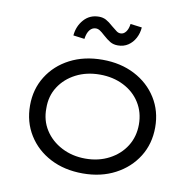

<svg xmlns="http://www.w3.org/2000/svg" viewBox="-82 -813 907 905"><g transform="rotate(10 371.5 -360.5)"><path d="M372 10Q284 10 216.5 -25Q149 -60 110.5 -122Q72 -184 72 -263Q72 -341 110.5 -402.5Q149 -464 216.5 -499Q284 -534 372 -534Q459 -534 526.5 -499Q594 -464 632.5 -402.5Q671 -341 671 -263Q671 -184 632.5 -122.5Q594 -61 526.5 -25.5Q459 10 372 10ZM372 -61Q435 -61 485.5 -87.5Q536 -114 564.5 -159.5Q593 -205 593 -263Q593 -321 564.5 -366.5Q536 -412 485.5 -437.5Q435 -463 372 -463Q308 -463 257.5 -437Q207 -411 178 -366Q149 -321 150 -263Q149 -205 178 -159.5Q207 -114 258 -87.5Q309 -61 372 -61ZM430 -613Q409 -613 393.5 -622Q378 -631 358 -649Q344 -662 334.5 -668Q325 -674 315 -674Q298 -674 286 -659.5Q274 -645 270 -616L216 -623Q220 -668 248 -699.5Q276 -731 320 -731Q339 -731 354 -723Q369 -715 389 -697Q404 -685 413 -678Q422 -671 433 -671Q448 -671 458.5 -685Q469 -699 472 -723L527 -716Q525 -688 512.5 -664.5Q500 -641 479 -627Q458 -613 430 -613Z"/></g></svg>

Font: Lexend Exa Light
Style: Regular
Weight: 300
Designer: Bonnie Shaver-Troup, Thomas Jockin
Foundry: Lexend
Version: Version 1.007